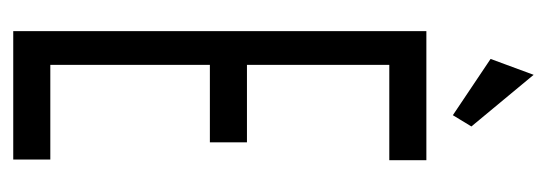

<svg xmlns="http://www.w3.org/2000/svg" viewBox="-288 -538 826 290"><g transform="rotate(90 125.0 -393.0)"><path d="M154 -664 171 -692 93 -786 69 -721ZM27 0H221V-56H78V-297H195V-353H78V-568H222V-624H27Z"/></g></svg>

Font: Inconsolata UltraCondensed Thin
Style: Regular
Weight: 100
Width: 1
Monospace: yes
Designer: Raph Levien, Cyreal, Brenton Simpson
Foundry: Raph Levien, Cyreal, Google
Version: Version 3.100